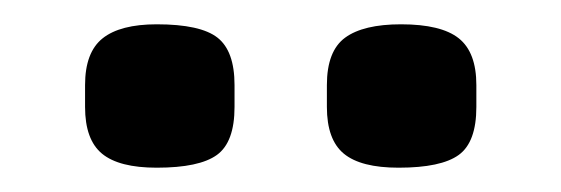

<svg xmlns="http://www.w3.org/2000/svg" viewBox="-20 -738 462 158"><path d="M50 -650V-668Q50 -695 64.5 -706.5Q79 -718 109 -718Q145 -718 159 -707Q173 -696 173 -668V-650Q173 -621 158.5 -610.5Q144 -600 109 -600Q78 -600 64 -611.5Q50 -623 50 -650ZM249 -650V-668Q249 -696 264 -707Q279 -718 310 -718Q343 -718 357.5 -706.5Q372 -695 372 -668V-650Q372 -621 357.5 -610.5Q343 -600 308 -600Q277 -600 263 -611.5Q249 -623 249 -650Z"/></svg>

Font: Quicksand
Style: Bold
Weight: 700
Version: Version 3.000